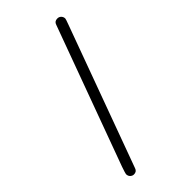

<svg xmlns="http://www.w3.org/2000/svg" viewBox="-229 -691 852 852"><g transform="rotate(-45 197.5 -265.0)"><path d="M93 84Q88 100 70 100Q61 100 53.5 93Q46 86 46 74Q46 70 57 38L296 -614Q301 -630 319 -630Q330 -630 337 -622.5Q344 -615 344 -605Q344 -601 335 -577Z"/></g></svg>

Font: Hubballi
Style: Regular
Weight: 400
Designer: Erin McLaughlin
Version: Version 1.000; ttfautohint (v1.8.3)